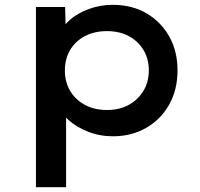

<svg xmlns="http://www.w3.org/2000/svg" viewBox="-20 -556 831 796"><path d="M129 220V-527H250L253 -407L231 -416Q238 -446 269.5 -473.5Q301 -501 348 -518.5Q395 -536 447 -536Q527 -536 587 -501Q647 -466 681.5 -405Q716 -344 716 -264Q716 -185 682 -123.5Q648 -62 587 -26.5Q526 9 448 9Q393 9 345 -10Q297 -29 264.5 -58Q232 -87 224 -117L254 -131V220ZM423 -100Q475 -100 513.5 -121Q552 -142 574.5 -179Q597 -216 597 -264Q597 -312 575 -348.5Q553 -385 514.5 -406Q476 -427 423 -427Q372 -427 332.5 -406.5Q293 -386 271 -349Q249 -312 249 -264Q249 -216 271 -179Q293 -142 332.5 -121Q372 -100 423 -100Z"/></svg>

Font: Lexend Exa Medium
Style: Regular
Weight: 500
Designer: Bonnie Shaver-Troup, Thomas Jockin
Foundry: Lexend
Version: Version 1.007